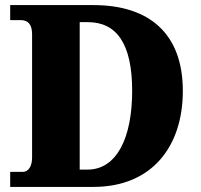

<svg xmlns="http://www.w3.org/2000/svg" viewBox="-20 -734 788 754"><path d="M20 0H347C576 0 698 -158 698 -377C698 -604 564 -714 347 -714H20V-655H62C89 -655 106 -639 106 -600V-115C106 -82 92 -59 70 -59H20ZM324 -68H293V-647H325C437 -647 499 -564 499 -377C499 -190 437 -68 324 -68Z"/></svg>

Font: Noto Serif Sinhala SemiCondensed Black
Style: Regular
Weight: 900
Width: 4
Designer: Jelle Bosma - Monotype Design Team
Foundry: Monotype Imaging Inc.
Version: Version 2.007